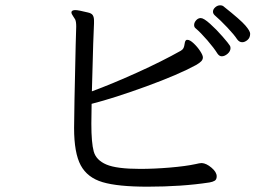

<svg xmlns="http://www.w3.org/2000/svg" viewBox="-20 -711 1040 723"><path d="M873 -563Q862 -580 836 -607.5Q810 -635 788 -654Q782 -660 782 -667Q782 -676 790.5 -683.5Q799 -691 809 -691Q818 -691 823 -686Q886 -636 904 -615Q922 -594 922 -584Q922 -569 912 -560.5Q902 -552 892 -552Q881 -552 873 -563ZM815 -499Q806 -499 799 -509Q786 -530 761 -559Q736 -588 716 -605Q711 -609 711 -617Q711 -626 718.5 -634.5Q726 -643 736 -643Q747 -643 771 -621.5Q795 -600 818 -573.5Q841 -547 845 -540Q848 -536 848 -530Q848 -518 837 -508.5Q826 -499 815 -499ZM744 -495Q744 -487 738 -480.5Q732 -474 718 -466Q652 -430 531.5 -386Q411 -342 325 -320L324 -245Q324 -173 333 -140.5Q342 -108 380.5 -91.5Q419 -75 508 -75Q560 -75 619.5 -80Q679 -85 716 -93Q732 -97 740 -97Q757 -96 776.5 -79.5Q796 -63 796 -47Q796 -35 788.5 -30.5Q781 -26 769 -24Q665 -8 535 -8Q424 -8 366.5 -25Q309 -42 284 -88.5Q259 -135 259 -229Q259 -284 265 -542L267 -611Q267 -630 263 -638Q261 -642 255 -650.5Q249 -659 249 -664Q249 -667 250 -668Q253 -673 264 -673Q275 -673 311 -664Q325 -661 329.5 -653.5Q334 -646 334 -634V-623Q332 -598 326 -367Q402 -395 496 -437.5Q590 -480 661 -520Q668 -524 671 -530Q674 -536 675.5 -547.5Q677 -559 683 -561H686Q695 -561 709 -548Q723 -535 733.5 -519Q744 -503 744 -495Z"/></svg>

Font: Fusion Kai T
Style: Regular
Weight: 400
Designer: Fontworks Inc.
Version: Version 24.134;May 13, 2024